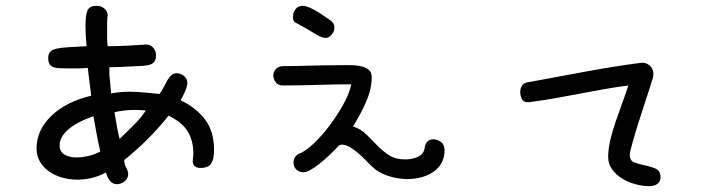

<svg xmlns="http://www.w3.org/2000/svg" viewBox="-20 -640 2454 659"><path d="M349.6 -586.9Q347.7 -575.2 347.7 -562.5Q347.7 -549.8 347.7 -536.1Q347.7 -522.5 347.7 -508.8Q347.7 -495.1 349.6 -481.4Q383.8 -481.4 420.4 -483.4Q457 -485.4 482.4 -487.3Q496.1 -487.3 505.9 -476.1Q515.6 -464.8 515.6 -450.2Q515.6 -435.5 509.3 -427.7Q502.9 -419.9 491.2 -417Q479.5 -414.1 463.9 -413.6Q448.2 -413.1 429.7 -412.1Q412.1 -411.1 393.1 -410.2Q374 -409.2 355.5 -409.2Q355.5 -397.5 355.5 -386.7Q355.5 -376 357.4 -364.3L361.3 -319.3Q391.6 -325.2 425.8 -325.2Q450.2 -325.2 479 -322.3Q507.8 -319.3 527.3 -317.4Q536.1 -329.1 542.5 -341.8Q548.8 -354.5 554.7 -364.7Q560.5 -375 567.9 -381.8Q575.2 -388.7 586.9 -388.7Q600.6 -388.7 611.8 -378.9Q623 -369.1 623 -355.5Q623 -344.7 615.2 -326.2Q607.4 -307.6 599.6 -295.9Q650.4 -272.5 682.6 -231.4Q714.8 -190.4 714.8 -124Q714.8 -94.7 705.1 -79.1Q695.3 -63.5 667 -63.5Q656.2 -63.5 648.9 -69.3Q641.6 -75.2 641.6 -85.9Q641.6 -92.8 642.6 -99.1Q643.6 -105.5 643.6 -111.3Q643.6 -141.6 636.2 -163.1Q628.9 -184.6 616.7 -199.7Q604.5 -214.8 589.4 -225.1Q574.2 -235.4 558.6 -243.2Q526.4 -202.1 486.8 -162.6Q447.3 -123 406.2 -90.8Q406.2 -77.1 413.1 -64.9Q419.9 -52.7 419.9 -43Q419.9 -27.3 407.7 -17.6Q395.5 -7.8 380.9 -7.8Q367.2 -7.8 357.4 -19.5Q347.7 -31.2 343.8 -47.9Q317.4 -34.2 293 -28.8Q268.6 -23.4 246.1 -23.4Q217.8 -23.4 192.4 -30.8Q167 -38.1 147.5 -52.2Q127.9 -66.4 116.7 -85.9Q105.5 -105.5 105.5 -130.9Q105.5 -193.4 156.2 -242.2Q207 -291 293 -311.5L281.2 -407.2Q263.7 -405.3 246.1 -405.3Q228.5 -405.3 212.9 -405.3Q198.2 -405.3 185.5 -405.8Q172.9 -406.2 164.1 -409.2Q155.3 -412.1 150.4 -419.4Q145.5 -426.8 145.5 -440.4Q145.5 -455.1 152.3 -462.4Q159.2 -469.7 174.8 -473.1Q190.4 -476.6 215.3 -478Q240.2 -479.5 277.3 -481.4Q275.4 -500 274.4 -516.6Q273.4 -533.2 273.4 -549.8Q273.4 -585.9 279.8 -603Q286.1 -620.1 313.5 -620.1Q327.1 -620.1 338.4 -610.4Q349.6 -600.6 349.6 -586.9ZM373 -254.9Q377 -229.5 381.3 -205.6Q385.7 -181.6 390.6 -163.1Q412.1 -183.6 438 -209.5Q463.9 -235.4 480.5 -260.7Q471.7 -261.7 462.9 -262.2Q454.1 -262.7 444.3 -262.7Q406.2 -262.7 373 -254.9ZM324.2 -120.1Q318.4 -144.5 312.5 -175.8Q306.6 -207 300.8 -241.2Q242.2 -220.7 213.4 -194.8Q184.6 -168.9 184.6 -141.6Q184.6 -119.1 201.7 -109.4Q218.8 -99.6 241.2 -99.6Q260.7 -99.6 282.7 -104.5Q304.7 -109.4 324.2 -120.1Z M996.1 -561.5Q985.4 -565.4 985.4 -582Q985.4 -595.7 994.1 -607.9Q1002.9 -620.1 1018.6 -620.1Q1030.3 -620.1 1048.3 -611.3Q1066.4 -602.5 1078.1 -594.7L1115.2 -569.3Q1127.9 -559.6 1127.9 -545.9Q1127.9 -532.2 1118.2 -521Q1108.4 -509.8 1097.7 -509.8Q1087.9 -509.8 1071.8 -518.1Q1055.7 -526.4 1042 -536.1ZM1191.4 -206.1Q1218.8 -197.3 1237.8 -178.2Q1256.8 -159.2 1275.4 -140.1Q1293.9 -121.1 1315.9 -106.9Q1337.9 -92.8 1371.1 -92.8Q1395.5 -92.8 1415 -102.1Q1434.6 -111.3 1437.5 -131.8Q1439.5 -147.5 1447.8 -154.8Q1456.1 -162.1 1466.8 -162.1Q1480.5 -162.1 1493.2 -152.8Q1505.9 -143.6 1505.9 -124Q1505.9 -99.6 1495.6 -81.1Q1485.4 -62.5 1467.8 -50.3Q1450.2 -38.1 1426.8 -31.7Q1403.3 -25.4 1377.9 -25.4Q1343.8 -25.4 1309.6 -37.1Q1275.4 -48.8 1252 -73.2Q1247.1 -77.1 1236.3 -88.9Q1225.6 -100.6 1211.4 -112.8Q1197.3 -125 1182.1 -134.3Q1167 -143.6 1154.3 -143.6Q1150.4 -143.6 1144.5 -141.6Q1127.9 -124 1110.4 -107.4Q1092.8 -90.8 1076.2 -77.6Q1059.6 -64.5 1045.4 -56.6Q1031.2 -48.8 1021.5 -48.8Q1006.8 -48.8 997.1 -58.1Q987.3 -67.4 987.3 -82Q987.3 -89.8 990.7 -97.2Q994.1 -104.5 1002 -110.4Q1025.4 -118.2 1054.7 -145.5Q1084 -172.9 1110.8 -208.5Q1137.7 -244.1 1158.7 -282.2Q1179.7 -320.3 1185.5 -350.6Q1161.1 -350.6 1131.3 -350.1Q1101.6 -349.6 1070.3 -348.6Q1039.1 -347.7 1008.3 -347.2Q977.5 -346.7 951.2 -346.7Q933.6 -346.7 925.8 -358.4Q918 -370.1 918 -380.9Q918 -392.6 926.8 -402.8Q935.5 -413.1 953.1 -413.1Q993.2 -413.1 1039.1 -414.6Q1085 -416 1131.8 -416Q1149.4 -416 1170.9 -416.5Q1192.4 -417 1211.4 -414.1Q1230.5 -411.1 1243.2 -402.3Q1255.9 -393.6 1255.9 -375Q1255.9 -335 1236.3 -290Q1216.8 -245.1 1191.4 -206.1Z M1800.8 -290Q1797.9 -289.1 1792 -289.1Q1776.4 -289.1 1771 -300.3Q1765.6 -311.5 1765.6 -324.2Q1765.6 -335 1770.5 -344.2Q1775.4 -353.5 1785.2 -356.4Q1824.2 -363.3 1873.5 -372.6Q1922.9 -381.8 1975.6 -391.6Q2028.3 -401.4 2082 -410.2Q2135.7 -418.9 2183.6 -424.8Q2200.2 -424.8 2211.4 -413.6Q2222.7 -402.3 2222.7 -385.7Q2222.7 -381.8 2222.2 -378.9Q2221.7 -376 2220.7 -372.1Q2211.9 -343.8 2201.2 -310.5Q2190.4 -277.3 2179.7 -244.6Q2168.9 -211.9 2159.7 -180.7Q2150.4 -149.4 2144.5 -126Q2141.6 -115.2 2141.6 -108.4Q2141.6 -87.9 2158.2 -82Q2174.8 -76.2 2194.3 -72.3Q2213.9 -68.4 2230.5 -61Q2247.1 -53.7 2247.1 -31.2Q2247.1 -17.6 2236.8 -9.3Q2226.6 -1 2209 -1Q2185.5 -1 2160.6 -7.8Q2135.7 -14.6 2115.2 -27.3Q2094.7 -40 2081.1 -58.6Q2067.4 -77.1 2067.4 -101.6Q2067.4 -127.9 2074.7 -159.2Q2082 -190.4 2093.3 -223.1Q2104.5 -255.9 2116.2 -287.6Q2127.9 -319.3 2136.7 -346.7Q2092.8 -340.8 2051.3 -333.5Q2009.8 -326.2 1969.2 -318.4Q1928.7 -310.5 1887.2 -303.2Q1845.7 -295.9 1800.8 -290Z"/></svg>

Font: Gamja Flower
Style: Regular
Weight: 400
Designer: YoonDesign Inc.
Foundry: YoonDesign Inc.
Version: Version 3.00;build 20171102